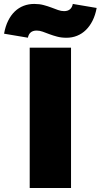

<svg xmlns="http://www.w3.org/2000/svg" viewBox="-53 -938 502 958"><path d="M95.2 0V-700H301.4V0ZM-32.7 -769.9Q-26.2 -806.7 -12.4 -834.4Q1.3 -862.1 20.8 -880.8Q40.2 -899.4 64.8 -908.9Q89.4 -918.4 118.1 -918.4Q143.7 -918.4 164.7 -912.7Q185.7 -907.1 203.3 -900.4Q221 -893.8 236.4 -888.1Q251.8 -882.5 266.7 -882.5Q285.1 -882.5 296 -891.6Q307 -900.8 310.3 -918.4L429.3 -898.3Q422.8 -862.8 409 -835.2Q395.2 -807.6 375.8 -788.6Q356.3 -769.5 331.7 -759.6Q307.2 -749.6 278.5 -749.6Q252.9 -749.6 231.9 -755.3Q210.9 -760.9 193.2 -767.6Q175.6 -774.2 160.2 -779.9Q144.8 -785.5 129.8 -785.5Q111.5 -785.5 100.5 -776.5Q89.6 -767.5 86.2 -749.9Z"/></svg>

Font: Science Gothic
Style: Regular
Weight: 400
Designer: Thomas Phinney, Vassil Kateliev, Brandon Buerkle
Foundry: Font Detective LLC
Version: Version 1.018